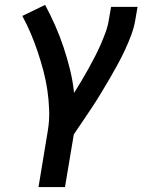

<svg xmlns="http://www.w3.org/2000/svg" viewBox="-20 -548 640 783"><path d="M137 215 175 -15Q182 -57 180.5 -99Q179 -141 173 -181.5Q167 -222 156.5 -261Q146 -300 133.5 -337.5Q121 -375 105.5 -411.5Q90 -448 71 -483L164 -528Q186 -487 205 -444Q224 -401 239 -356Q254 -311 265.5 -264.5Q277 -218 282 -169Q297 -193 311.5 -217Q326 -241 339.5 -265.5Q353 -290 366 -315Q379 -340 390 -365Q401 -390 410.5 -416Q420 -442 424 -468L433 -520H541L532 -468Q527 -437 515.5 -406Q504 -375 490 -345Q476 -315 460 -285.5Q444 -256 427 -227Q410 -198 392.5 -169Q375 -140 356.5 -112Q338 -84 319 -56Q300 -28 281 0L245 215Z"/></svg>

Font: Iosevka Etoile Semibold
Style: Italic
Weight: 600
Italic angle: -9°
Designer: Belleve Invis
Foundry: Belleve Invis
Version: Version 22.1.2; ttfautohint (v1.8.4)